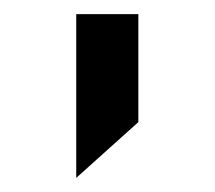

<svg xmlns="http://www.w3.org/2000/svg" viewBox="-20 -108 304 272"><path d="M176 65V-88H88V144Z"/></svg>

Font: Matrixport Regular
Style: Regular
Weight: 400
Designer: Ninad Kale (Devanagari), Jonny Pinhorn (Latin)
Foundry: Indian Type Foundry
Version: Version 3.200;PS 1.000;hotconv 16.6.54;makeotf.lib2.5.65590